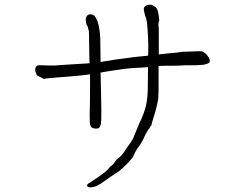

<svg xmlns="http://www.w3.org/2000/svg" viewBox="-20 -768 1040 821"><path d="M773 -489Q749 -487 726 -487Q674 -487 658 -486Q658 -477 658 -468Q658 -437 658 -430Q658 -406 658 -400Q658 -389 658 -378Q657 -368 657 -358Q659 -336 633 -254Q629 -242 627 -231Q627 -230 626 -230H625Q624 -229 622 -226Q621 -224 620 -222Q618 -217 615 -215Q612 -212 612 -210Q609 -206 607 -202Q605 -198 601 -191Q591 -167 582 -154Q560 -123 558 -117Q548 -95 547 -94Q534 -80 523 -67Q515 -59 505 -50Q490 -37 488 -35Q481 -32 475 -27Q470 -23 462 -18Q453 -13 440 -3Q427 6 413 16Q396 27 385 30Q368 35 360 32Q357 31 355 30Q351 28 352 26L353 23Q354 18 364 13Q375 6 390 -4Q397 -8 403 -13Q410 -18 414 -21Q421 -26 426 -30Q430 -34 433 -36Q436 -38 439 -41Q441 -45 444 -47Q447 -49 449 -53Q451 -56 456 -59Q464 -64 470 -74Q479 -88 490 -95Q499 -101 512 -120Q521 -135 532 -149Q544 -166 549 -176Q554 -187 561 -205Q565 -214 568 -222Q572 -230 575 -239Q597 -283 605 -320Q612 -351 612 -399Q613 -440 613 -481Q577 -478 566 -478Q542 -477 516 -474Q464 -466 460 -466Q415 -459 413 -458Q411 -458 410 -458Q411 -422 412 -374Q414 -291 413 -256Q412 -220 396.5 -218.5Q381 -217 372 -223Q364 -229 364 -250Q363 -270 364 -302Q365 -334 365 -391Q365 -435 365 -450Q364 -450 363 -450Q333 -445 240 -438Q168 -433 169 -430Q168 -430 167 -431Q142 -443 141 -444Q135 -449 132 -461Q129 -469 132 -478Q134 -485 140 -488Q143 -489 159 -489Q171 -489 184 -488Q205 -488 216 -488Q222 -488 257 -491L356 -497Q360 -498 363 -498Q362 -513 362 -528Q361 -563 361 -592Q361 -620 360 -635Q359 -641 355 -654Q350 -661 348 -670Q346 -682 347 -689Q349 -699 355 -703Q362 -709 372 -706Q383 -704 388 -695Q398 -679 403 -654Q409 -623 409 -588Q410 -551 410 -504Q410 -503 410 -503Q429 -506 448 -509Q462 -512 495 -516Q548 -523 554 -524Q589 -528 613 -530Q613 -535 614 -540Q614 -558 614 -576Q614 -594 613 -611.5Q612 -629 610 -656Q609 -674 605 -690Q601 -698 598 -711Q594 -727 595 -732Q596 -739 604 -744Q610 -748 620 -748Q628 -748 636 -744Q646 -738 650 -732Q653 -728 656 -717Q657 -712 659 -699Q661 -685 661 -681Q655 -666 659 -648V-540Q659 -538 659 -535Q669 -537 674 -537Q687 -539 735 -543Q763 -548 777 -547Q791 -547 806 -548Q821 -549 829 -549Q841 -549 844 -548Q850 -546 859 -539Q868 -530 872 -523Q877 -516 877 -509Q877 -501 872 -498Q865 -494 849 -491Q843 -490 818 -489Q806 -489 797 -489Q774 -489 773 -489ZM170 -429Q170 -430 169 -430Q169 -430 170 -429ZM170 -429Q171 -429 171 -429Q171 -429 170 -429Z"/></svg>

Font: ToneOZ-Pinyin-Tsuipita-TC
Style: Regular
Weight: 400
Designer: ÂÆ£ÂøóÂáåJeffrey Xuan(jeffreyx@gmail.com, ToneOZ.com) ÈòøÂù§(cjkFonts)
Foundry: ToneOZ
Version: Version 0.24071